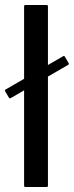

<svg xmlns="http://www.w3.org/2000/svg" viewBox="-32 -745 295 765"><path d="M226.5 -519 241.5 -493.5Q244 -489 239.5 -486.5L159 -440V-5Q159 0 154 0H69Q64 0 64 -5V-385L10.5 -354Q6 -351.5 3.5 -356L-11.5 -381.5Q-14 -386 -9.5 -388.5L64 -431V-720Q64 -725 69 -725H154Q159 -725 159 -720V-486L219.5 -521Q224 -523.5 226.5 -519Z"/></svg>

Font: MFEK Sans
Style: Regular
Weight: 400
Designer: Owen Earl
Foundry: indestructible type*
Version: Version 0.001; ttfautohint (v1.8.4.7-5d5b)